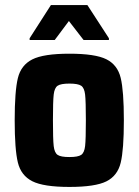

<svg xmlns="http://www.w3.org/2000/svg" viewBox="-20 -730 548 758"><path d="M38 -255Q38 -370 50.5 -421.5Q63 -473 107.5 -495.5Q152 -518 254 -518Q356 -518 400 -496Q444 -474 456.5 -422.5Q469 -371 469 -255Q469 -139 456.5 -87.5Q444 -36 400 -14Q356 8 254 8Q152 8 107.5 -14.5Q63 -37 50.5 -88.5Q38 -140 38 -255ZM319 -255Q319 -330 316 -356.5Q313 -383 300.5 -391.5Q288 -400 254 -400Q220 -400 207.5 -391.5Q195 -383 192 -356.5Q189 -330 189 -255Q189 -180 192 -153.5Q195 -127 207.5 -118.5Q220 -110 254 -110Q288 -110 300.5 -118.5Q313 -127 316 -153.5Q319 -180 319 -255ZM97 -572V-579L181 -710H325L410 -579V-572H310L252 -647L196 -572Z"/></svg>

Font: Saira Semi Condensed
Style: Bold
Weight: 700
Width: 4
Designer: Hector Gatti with collaboration of the Omnibus-Type team
Foundry: Omnibus-Type
Version: Version 1.001; ttfautohint (v1.8)